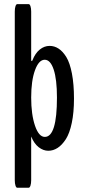

<svg xmlns="http://www.w3.org/2000/svg" viewBox="-20 -717 414 920"><path d="M62.5 182.6Q57.6 182.6 54.2 172.4Q50.8 162.1 50.8 146.5V-661.6Q50.8 -677.2 54.2 -687.3Q57.6 -697.3 63 -697.3H117.2Q122.6 -697.3 126 -687.3Q129.4 -677.2 129.4 -661.6V-431.6Q129.4 -424.3 131.8 -424.3Q134.3 -424.3 135.3 -427.7Q148.9 -462.4 170.7 -479.7Q192.4 -497.1 217.8 -497.1Q240.7 -497.1 260.7 -484.1Q280.8 -471.2 297.9 -443.4Q314.9 -415.5 324.7 -364.5Q334.5 -313.5 334.5 -244.1Q334.5 -178.2 324 -128.2Q313.5 -78.1 295.4 -50Q277.3 -22 256.1 -8.3Q234.9 5.4 211.4 5.4Q187.5 5.4 165.5 -11.5Q143.6 -28.3 129.4 -63V146.5Q129.4 162.1 126 172.4Q122.6 182.6 117.2 182.6ZM194.8 -61Q252.9 -61 252.9 -249.5Q252.9 -336.4 237.3 -383.5Q221.7 -430.7 194.3 -430.7Q166 -430.7 147.7 -380.6Q129.4 -330.6 129.4 -249.5Q129.4 -168.5 147.7 -114.7Q166 -61 194.8 -61Z"/></svg>

Font: BenchNine
Style: Bold
Weight: 700
Version: Version 1 ; ttfautohint (v0.92.18-e454-dirty) -l 8 -r 50 -G 